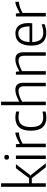

<svg xmlns="http://www.w3.org/2000/svg" viewBox="1286 -2134 858 3469"><g transform="rotate(-90 1714.5 -399.0)"><path d="M74 -808H138V-302H230L410 -540H483L290 -287L274 -278V-275L291 -265L499 0H427L229 -253H138V0H74Z M608 -664Q565 -664 565 -707Q565 -750 608 -750Q652 -750 652 -707Q652 -664 608 -664ZM577 -540H640V0H577Z M790 -540H844L849 -471H854Q901 -497 946 -518.5Q991 -540 1035 -549H1055V-484H1032Q986 -478 940.5 -460.5Q895 -443 854 -420V0H790Z M1326 10Q1088 10 1088 -270Q1088 -550 1326 -550Q1375 -550 1434 -536V-480Q1383 -493 1332 -493Q1241 -493 1197.5 -438.5Q1154 -384 1154 -270Q1154 -154 1196.5 -100.5Q1239 -47 1331 -47Q1356 -47 1380 -50Q1404 -53 1434 -59V-4Q1413 2 1383 6Q1353 10 1326 10Z M1549 -808H1613V-479Q1682 -517 1731 -533.5Q1780 -550 1824 -550Q1890 -550 1922 -515.5Q1954 -481 1954 -405V0H1891V-386Q1891 -444 1870 -468.5Q1849 -493 1804 -493Q1765 -493 1716.5 -476Q1668 -459 1613 -429V0H1549Z M2100 -540H2154L2159 -479H2164Q2234 -517 2282.5 -533.5Q2331 -550 2375 -550Q2441 -550 2473 -515.5Q2505 -481 2505 -405V0H2442V-386Q2442 -444 2421 -468.5Q2400 -493 2355 -493Q2316 -493 2267 -476Q2218 -459 2164 -429V0H2100Z M2855 9Q2742 9 2683.5 -60Q2625 -129 2625 -260Q2625 -401 2682 -475Q2739 -549 2848 -549Q2939 -549 2986 -489Q3033 -429 3033 -313Q3033 -268 3029 -245H2689Q2693 -143 2734.5 -94.5Q2776 -46 2860 -46Q2895 -46 2932 -53Q2969 -60 3009 -76L3014 -23Q2979 -8 2936.5 0.5Q2894 9 2855 9ZM2847 -496Q2699 -496 2690 -294H2973Q2970 -402 2940.5 -449Q2911 -496 2847 -496Z M3152 -540H3206L3211 -471H3216Q3263 -497 3308 -518.5Q3353 -540 3397 -549H3417V-484H3394Q3348 -478 3302.5 -460.5Q3257 -443 3216 -420V0H3152Z"/></g></svg>

Font: Encode Sans Narrow
Style: Light
Weight: 300
Designer: Pablo Impallari, Andres Torresi
Foundry: Pablo Impallari, Andres Torresi
Version: Version 1.000; ttfautohint (v1.00) -l 8 -r 50 -G 200 -x 14 -